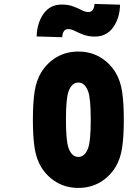

<svg xmlns="http://www.w3.org/2000/svg" viewBox="-20 -937 707 968"><path d="M324.2 -790.4Q296.2 -790.4 293.6 -749.3L164.7 -753.3Q166.7 -821 199.5 -867.5Q232.4 -914.1 291.7 -914.1Q324.2 -914.1 349.3 -904.6Q374.3 -895.2 392.3 -885.7Q410.2 -876.3 425.8 -876.3Q453.8 -876.3 456.4 -917.3L585.3 -913.4Q584 -846.4 550.8 -799.5Q517.6 -752.6 458.3 -752.6Q425.8 -752.6 400.7 -762Q375.7 -771.5 357.7 -780.9Q339.8 -790.4 324.2 -790.4ZM561.8 -572.9Q587.2 -531.2 595.7 -474.3Q604.2 -417.3 604.2 -333.3Q604.2 -249.3 595.7 -192.4Q587.2 -135.4 561.8 -93.8Q531.2 -44.9 483.4 -17.3Q435.5 10.4 375 10.4Q314.5 10.4 266.6 -17.3Q218.8 -44.9 188.2 -93.8Q162.8 -135.4 154.3 -192.4Q145.8 -249.3 145.8 -333.3Q145.8 -417.3 154.3 -474.3Q162.8 -531.2 188.2 -572.9Q218.8 -621.7 266.6 -649.4Q314.5 -677.1 375 -677.1Q435.5 -677.1 483.4 -649.4Q531.2 -621.7 561.8 -572.9ZM325.5 -475.9Q312.5 -440.1 312.5 -333.3Q312.5 -226.6 325.5 -190.8Q341.8 -145.8 375 -145.8Q408.2 -145.8 424.5 -190.8Q437.5 -226.6 437.5 -333.3Q437.5 -440.1 424.5 -475.9Q408.2 -520.8 375 -520.8Q341.8 -520.8 325.5 -475.9Z"/></svg>

Font: TypoPRO Monoid
Style: Bold
Weight: 700
Width: 4
Monospace: yes
Designer: Andreas Larsen (@larsenwork)
Version: Version 0.61